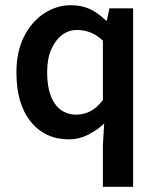

<svg xmlns="http://www.w3.org/2000/svg" viewBox="-20 -523 604 737"><path d="M375 194V32L380 -49Q354 -24 318.5 -6Q283 12 245 12Q153 12 98 -56Q43 -124 43 -245Q43 -325 72.5 -383Q102 -441 150 -472Q198 -503 251 -503Q293 -503 324.5 -488.5Q356 -474 387 -444H390L400 -491H491V194ZM273 -83Q302 -83 327 -96Q352 -109 375 -139V-367Q350 -390 325.5 -399Q301 -408 276 -408Q244 -408 218.5 -389Q193 -370 177 -334Q161 -298 161 -246Q161 -167 190.5 -125Q220 -83 273 -83Z"/></svg>

Font: Mada SemiBold
Style: Regular
Weight: 600
Designer: Khaled Hosny
Version: Version 1.5